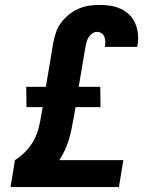

<svg xmlns="http://www.w3.org/2000/svg" viewBox="-20 -763 640 783"><path d="M23 0 41 -110Q65 -125 85.5 -146.5Q106 -168 119 -193Q132 -218 138.5 -244.5Q145 -271 149 -298L154 -326H88L87 -409H167L197 -587Q201 -609 208 -630Q215 -651 228.5 -669.5Q242 -688 260.5 -703Q279 -718 299.5 -727Q320 -736 341.5 -739.5Q363 -743 385 -743Q408 -743 430.5 -739.5Q453 -736 472.5 -727Q492 -718 507.5 -703Q523 -688 531.5 -668Q540 -648 542.5 -625.5Q545 -603 541 -580L539 -572H407L408 -575Q410 -585 409.5 -595Q409 -605 405.5 -613.5Q402 -622 394 -627.5Q386 -633 376 -633Q365 -633 355.5 -626Q346 -619 340.5 -609.5Q335 -600 332.5 -590Q330 -580 328 -569L301 -409H389L390 -326H288L280 -280Q276 -258 271.5 -236Q267 -214 260.5 -192.5Q254 -171 244.5 -150.5Q235 -130 222 -110H483L465 0Z"/></svg>

Font: Iosevka Aile Extrabold
Style: Italic
Weight: 800
Italic angle: -9°
Designer: Belleve Invis
Foundry: Belleve Invis
Version: Version 31.1.0; ttfautohint (v1.8.4)